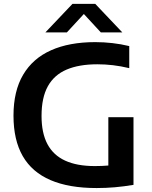

<svg xmlns="http://www.w3.org/2000/svg" viewBox="-20 -968 788 996"><path d="M481 7.5Q337.5 7.5 241.8 -33.8Q146 -75 98 -158.2Q50 -241.5 50 -368Q50 -495.5 100 -580.2Q150 -665 244.8 -707.2Q339.5 -749.5 474 -749.5Q518.5 -749.5 562.5 -744.5Q606.5 -739.5 650.5 -729V-614.5Q606.5 -625 565.8 -629.8Q525 -634.5 485 -634.5Q390 -634.5 325.5 -607Q261 -579.5 228.2 -520.5Q195.5 -461.5 195.5 -366.5Q195.5 -278 226 -220.5Q256.5 -163 317.8 -134.8Q379 -106.5 472 -106.5Q509.5 -106.5 544 -109.5Q578.5 -112.5 608 -117L542 -57.5V-360H672.5V-9Q621.5 -0.5 575.2 3.5Q529 7.5 481 7.5ZM215.5 -800 356 -948H474L614.5 -800H503L402 -909.5H428L327 -800Z"/></svg>

Font: Encode Sans SemiExpanded SemiBold
Style: Regular
Weight: 600
Width: 6
Designer: Multiple Designers
Foundry: Impallari Type
Version: Version 3.002